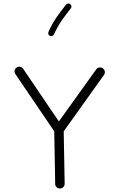

<svg xmlns="http://www.w3.org/2000/svg" viewBox="-20 -1052 678 1099"><path d="M323.2 26.9Q312 27.3 304 19.5Q295.9 11.7 295.9 0.5L290.5 -300.3L68.4 -627.4Q62 -636.7 63.7 -647.7Q65.4 -658.7 74.7 -665Q84 -671.9 95 -669.9Q106 -668 112.3 -658.7L316.9 -356.9L530.3 -654.3Q536.6 -663.6 547.9 -665.5Q559.1 -667.5 568.4 -661.1Q577.6 -654.8 579.6 -643.8Q581.5 -632.8 575.2 -623L344.7 -300.3L350.1 -0.5Q350.1 10.7 342.3 18.8Q334.5 26.9 323.2 26.9ZM382.3 -1028.3Q387.7 -1023.9 388.7 -1016.6Q389.6 -1009.3 385.3 -1003.9Q357.9 -969.7 333.7 -935.3Q309.6 -900.9 289.1 -855.5Q286.1 -849.1 279.3 -846.4Q272.5 -843.8 266.1 -846.7Q259.8 -849.1 257.1 -856.2Q254.4 -863.3 257.3 -869.6Q279.3 -918 304.9 -954.6Q330.6 -991.2 357.9 -1025.4Q362.3 -1030.8 369.9 -1031.7Q377.4 -1032.7 382.3 -1028.3Z"/></svg>

Font: Mikhak-FD Light
Style: Regular
Weight: 300
Designer: Amin Abedi
Version: Version 3.2